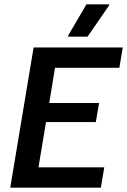

<svg xmlns="http://www.w3.org/2000/svg" viewBox="-20 -870 589 890"><path d="M27.5 0 135.8 -650H549.2L533.3 -555.8H235L208.3 -392.5H439.2L424.2 -304.2H193.3L158.3 -94.2H463.3L447.5 0ZM295.8 -700V-705L380.8 -850H485.8V-845L385.8 -700Z"/></svg>

Font: Familjen Grotesk Medium
Style: Italic
Weight: 500
Italic angle: -9.46201°
Designer: Anders Wikstroem, Jonas Baeckman, Matilda Gysing, Kristian Moeller
Foundry: Familjen STHLM AB
Version: Version 2.002; ttfautohint (v1.8.4.7-5d5b)